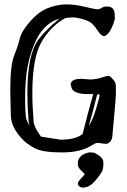

<svg xmlns="http://www.w3.org/2000/svg" viewBox="-20 -693 584 884"><path d="M345.9 165.5C351 169.1 357.6 170.9 365.7 170.9H371.1V169.4C388 167.8 405.4 155.8 423.3 133.5C441.2 111.2 451.2 95.9 453.1 87.4C455.1 78.9 456.1 68.5 456.1 56.2C456.1 43.8 449.8 33.1 437.3 24.2C424.7 15.2 415.9 10.4 410.6 9.8C405.4 9.1 400.4 8.7 395.5 8.5C390.6 8.4 384.1 9.8 376 12.7C350.9 21.5 338.4 36.9 338.4 59.1C338.4 67.2 339.6 73.5 342 77.9C344.5 82.3 349.4 87.9 356.7 94.7C364 101.6 368.7 106.3 370.6 108.9C368.7 111.8 364.1 117 356.9 124.5C349.8 132 344.9 137.5 342.3 141.1C339.7 144.7 338.4 148.8 338.4 153.3C338.4 157.9 340.9 161.9 345.9 165.5ZM354.5 -330.1C321.9 -330.1 305.7 -321.3 305.7 -303.7V-301.3L307.1 -300.3C308.1 -284.7 315.9 -274 330.6 -268.3C345.2 -262.6 361.2 -259.8 378.4 -259.8H409.2C391.9 -199.2 375.7 -138 360.4 -76.2C338.9 -58.6 305 -49.8 258.8 -49.8L168.9 -64C147.5 -92.9 136.1 -115.9 134.8 -132.8C130.9 -181 128.9 -225.1 128.9 -265.1C128.9 -373.9 143.4 -452.8 172.4 -502C200.4 -549.5 236.5 -585.4 280.8 -609.9C288.6 -611.2 298.5 -612.1 310.5 -612.8H314.9C326 -612.8 339.5 -610.7 355.5 -606.4C373.4 -601.6 387.3 -595.8 397.2 -589.1C407.1 -582.4 417.6 -570.5 428.7 -553.2C439.8 -536 450.4 -527 460.4 -526.4C473.5 -531.2 484.8 -544.4 494.4 -565.7C504 -587 508.8 -602.1 508.8 -610.8L507.8 -629.9C507.2 -640 504.1 -648 498.5 -654.1C493 -660.1 484.7 -663.1 473.6 -663.1H472.7C462.2 -663.1 454.1 -661 448.2 -656.7C442.4 -652.5 435.7 -650.4 428.2 -650.4C421.1 -650.4 402 -654.1 371.1 -661.6C340.2 -669.1 311.8 -672.9 285.9 -672.9C260 -672.9 232.6 -667.6 203.6 -657C174.6 -646.4 146.7 -626 119.9 -595.7C93 -565.4 76.8 -538.8 71.3 -515.9C65.8 -492.9 57 -466.6 45.2 -437C33.3 -407.4 27.3 -354.2 27.3 -277.3L29.8 -163.1C30.4 -143.9 34.6 -126.1 42.2 -109.6C49.9 -93.2 61.7 -75.9 77.6 -57.9C93.6 -39.8 114 -24.2 138.9 -11C163.8 2.2 205.2 8.8 263.2 8.8H266.1C323.1 8.8 368.7 -2.1 402.8 -23.9C412.3 -29.8 418.5 -33.1 421.4 -33.9C424.3 -34.7 427.5 -35.2 430.9 -35.2C434.3 -35.2 439.8 -34.4 447.3 -33C454.8 -31.5 461.6 -30.8 467.8 -30.8C474 -30.8 480.2 -33.9 486.6 -40C492.9 -46.2 496.6 -55.9 497.6 -69.1C498.5 -82.3 501.5 -114.7 506.3 -166.5C511.2 -218.3 513.7 -251 513.7 -264.6C513.7 -278.3 513.5 -290.3 513.2 -300.5C512.9 -310.8 507.6 -320.6 497.6 -330.1C490.7 -339.2 484.7 -343.8 479.5 -343.8C474.3 -343.8 463.9 -341.1 448.2 -335.9C432.6 -330.7 415.4 -327.8 396.5 -327.1ZM427.7 -258.8C432.9 -258.5 436.8 -257.8 439.5 -256.8C438.2 -247.7 432.5 -226.5 422.6 -193.1C412.7 -159.7 401.4 -132.6 388.7 -111.8C402.3 -160.3 415.4 -209.3 427.7 -258.8ZM136.2 -485.8C161 -547.4 196.5 -586.6 242.7 -603.5C245.6 -603.8 248.5 -604.3 251.5 -605C214.4 -575.4 183.3 -544.6 158.2 -512.7C123.4 -467.8 106 -385.3 106 -265.1C106 -225.4 107.9 -181.5 111.8 -133.3C112.5 -126.5 114.1 -119.5 116.7 -112.3C111.2 -120.8 106.3 -130.7 102.1 -142.1C97.8 -153.5 95.7 -186.6 95.7 -241.5C95.7 -296.3 99.2 -342.9 106.2 -381.1C113.2 -419.4 123.2 -454.3 136.2 -485.8Z"/></svg>

Font: Drukaatie burti
Style: Regular
Weight: 400
Version: Version 0.14.4